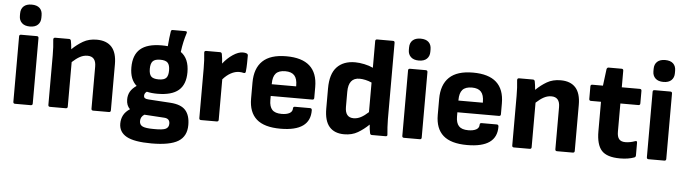

<svg xmlns="http://www.w3.org/2000/svg" viewBox="-52 -945 4897 1371"><g transform="rotate(5 2396.0 -259.5)"><path d="M69 0Q56 0 56 -13V-482Q56 -495 69 -495H182Q195 -495 195 -482V-13Q195 0 182 0ZM126 -559Q89 -559 69 -578Q49 -597 49 -628V-646Q49 -679 69 -697.5Q89 -716 126 -716Q164 -716 183.5 -697.5Q203 -679 203 -646V-628Q203 -597 183.5 -578Q164 -559 126 -559Z M320 0Q307 0 307 -13V-368Q307 -397 305.5 -427Q304 -457 301 -480Q300 -495 314 -495H413Q424 -495 427 -484Q429 -473 431.5 -456.5Q434 -440 435 -423Q472 -459 513.5 -483Q555 -507 611 -507Q682 -507 718.5 -466.5Q755 -426 755 -343V-13Q755 0 742 0H629Q616 0 616 -13V-315Q616 -387 555 -387Q527 -387 501 -373Q475 -359 446 -332V-13Q446 0 433 0Z M1075 -160Q1032 -160 999 -168Q982 -156 982 -138Q982 -126 990 -120.5Q998 -115 1017 -114L1174 -104Q1250 -99 1282.5 -62.5Q1315 -26 1315 43Q1315 124 1255.5 160.5Q1196 197 1064 197Q940 197 885 166.5Q830 136 830 75Q830 42 844 15Q858 -12 890 -33Q864 -58 864 -101Q864 -132 877.5 -156.5Q891 -181 923 -203Q874 -245 874 -332Q874 -421 923.5 -464Q973 -507 1076 -507Q1100 -507 1120 -505Q1122 -536 1125.5 -563Q1129 -590 1132 -611Q1134 -623 1144 -623H1235Q1251 -623 1246 -609Q1236 -578 1228.5 -545Q1221 -512 1216 -472Q1276 -430 1276 -331Q1276 -244 1227 -202Q1178 -160 1075 -160ZM1075 -263Q1114 -263 1129 -279Q1144 -295 1144 -333Q1144 -371 1129 -387.5Q1114 -404 1075 -404Q1037 -404 1021.5 -387.5Q1006 -371 1006 -333Q1006 -295 1021 -279Q1036 -263 1075 -263ZM1071 93Q1136 94 1157.5 83Q1179 72 1179 45Q1179 8 1138 6L996 -3Q969 14 969 45Q969 72 991.5 82.5Q1014 93 1071 93Z M1402 0Q1389 0 1389 -13V-369Q1389 -400 1387.5 -427Q1386 -454 1383 -481Q1382 -495 1396 -495H1495Q1506 -495 1509 -484Q1515 -453 1517 -415Q1548 -455 1587 -481Q1626 -507 1658 -507Q1675 -507 1684 -503Q1694 -500 1695 -489Q1695 -463 1694.5 -432Q1694 -401 1691 -374Q1690 -359 1676 -362Q1661 -366 1644 -366Q1615 -366 1585 -350Q1555 -334 1528 -303V-13Q1528 0 1515 0Z M1972 12Q1856 12 1800.5 -37Q1745 -86 1745 -184V-299Q1745 -401 1800.5 -454Q1856 -507 1970 -507Q2194 -507 2194 -306V-228Q2194 -215 2181 -215H1883V-185Q1883 -139 1903.5 -116.5Q1924 -94 1971 -94Q2007 -94 2028 -105.5Q2049 -117 2049 -140Q2049 -153 2062 -153H2171Q2183 -153 2184 -140Q2187 12 1972 12ZM1883 -299H2058V-304Q2058 -354 2037 -377Q2016 -400 1972 -400Q1925 -400 1904 -376.5Q1883 -353 1883 -303Z M2429 12Q2359 12 2322.5 -30Q2286 -72 2286 -160V-304Q2286 -408 2332.5 -457.5Q2379 -507 2463 -507Q2493 -507 2529 -499.5Q2565 -492 2592 -479V-670Q2592 -683 2605 -683H2719Q2731 -683 2731 -670V-123Q2731 -95 2733 -65.5Q2735 -36 2737 -15Q2740 0 2725 0H2627Q2615 0 2613 -12Q2610 -24 2608 -40.5Q2606 -57 2605 -73Q2568 -37 2526.5 -12.5Q2485 12 2429 12ZM2425 -184Q2425 -108 2486 -108Q2513 -108 2538.5 -121.5Q2564 -135 2592 -161V-373Q2570 -383 2546.5 -388Q2523 -393 2505 -393Q2425 -393 2425 -292Z M2857 0Q2844 0 2844 -13V-482Q2844 -495 2857 -495H2970Q2983 -495 2983 -482V-13Q2983 0 2970 0ZM2914 -559Q2877 -559 2857 -578Q2837 -597 2837 -628V-646Q2837 -679 2857 -697.5Q2877 -716 2914 -716Q2952 -716 2971.5 -697.5Q2991 -679 2991 -646V-628Q2991 -597 2971.5 -578Q2952 -559 2914 -559Z M3310 12Q3194 12 3138.5 -37Q3083 -86 3083 -184V-299Q3083 -401 3138.5 -454Q3194 -507 3308 -507Q3532 -507 3532 -306V-228Q3532 -215 3519 -215H3221V-185Q3221 -139 3241.5 -116.5Q3262 -94 3309 -94Q3345 -94 3366 -105.5Q3387 -117 3387 -140Q3387 -153 3400 -153H3509Q3521 -153 3522 -140Q3525 12 3310 12ZM3221 -299H3396V-304Q3396 -354 3375 -377Q3354 -400 3310 -400Q3263 -400 3242 -376.5Q3221 -353 3221 -303Z M3645 0Q3632 0 3632 -13V-368Q3632 -397 3630.5 -427Q3629 -457 3626 -480Q3625 -495 3639 -495H3738Q3749 -495 3752 -484Q3754 -473 3756.5 -456.5Q3759 -440 3760 -423Q3797 -459 3838.5 -483Q3880 -507 3936 -507Q4007 -507 4043.5 -466.5Q4080 -426 4080 -343V-13Q4080 0 4067 0H3954Q3941 0 3941 -13V-315Q3941 -387 3880 -387Q3852 -387 3826 -373Q3800 -359 3771 -332V-13Q3771 0 3758 0Z M4406 12Q4312 12 4274 -30Q4236 -72 4236 -168V-379H4164Q4151 -379 4151 -392V-482Q4151 -495 4164 -495H4240L4255 -614Q4258 -627 4269 -627H4362Q4375 -627 4375 -614V-495H4504Q4517 -495 4517 -482V-392Q4517 -379 4504 -379H4375V-177Q4375 -141 4389 -124Q4403 -107 4434 -107Q4468 -107 4503 -120Q4518 -126 4518 -110V-19Q4518 -8 4508 -4Q4465 12 4406 12Z M4610 0Q4597 0 4597 -13V-482Q4597 -495 4610 -495H4723Q4736 -495 4736 -482V-13Q4736 0 4723 0ZM4667 -559Q4630 -559 4610 -578Q4590 -597 4590 -628V-646Q4590 -679 4610 -697.5Q4630 -716 4667 -716Q4705 -716 4724.5 -697.5Q4744 -679 4744 -646V-628Q4744 -597 4724.5 -578Q4705 -559 4667 -559Z"/></g></svg>

Font: Sofia Sans ExtraBold
Style: Regular
Weight: 800
Designer: Botio Nikoltchev, Ani Petrova
Foundry: lettersoup
Version: Version 4.101; ttfautohint (v1.8.4.7-5d5b)